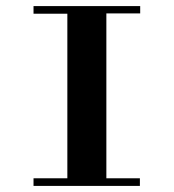

<svg xmlns="http://www.w3.org/2000/svg" viewBox="-20 -610 570 630"><path d="M329 0H201V-590H329ZM439 -25V0H307V-25ZM223 0H90V-25H223ZM90 -565V-590H228V-565ZM440 -590V-566H307V-590Z"/></svg>

Font: Solide Mirage
Style: Etroit
Weight: 400
Designer: Jérémy Landes
Foundry: Velvetyne Type Foundry
Version: Version 1.1